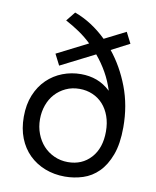

<svg xmlns="http://www.w3.org/2000/svg" viewBox="-82 -773 686 844"><g transform="rotate(10 261.5 -351.0)"><path d="M367 -575Q418 -512 449.5 -429.5Q481 -347 481 -250Q481 -176 462.5 -126.5Q444 -77 414 -47Q384 -17 345 -4.5Q306 8 265 8Q217 8 176 -8Q135 -24 105 -53.5Q75 -83 58.5 -125Q42 -167 42 -220Q42 -275 59.5 -317.5Q77 -360 107 -389Q137 -418 176 -433Q215 -448 258 -448Q296 -448 328.5 -436Q361 -424 390 -397Q377 -439 356 -476Q335 -513 308 -545L156 -468L131 -517L269 -587Q243 -612 213.5 -632Q184 -652 152 -669L185 -710Q262 -682 328 -618L423 -666L448 -617ZM267 -57Q330 -57 369.5 -100.5Q409 -144 409 -218Q409 -256 398 -286.5Q387 -317 367.5 -338.5Q348 -360 321 -371.5Q294 -383 263 -383Q229 -383 201.5 -370Q174 -357 154.5 -335.5Q135 -314 124.5 -284.5Q114 -255 114 -222Q114 -187 125.5 -157Q137 -127 157 -105Q177 -83 205.5 -70Q234 -57 267 -57Z"/></g></svg>

Font: Tilda Sans
Style: Regular
Weight: 400
Designer: ParaType Ltd
Foundry: ParaType Ltd
Version: Version 1.009